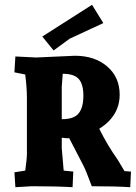

<svg xmlns="http://www.w3.org/2000/svg" viewBox="-20 -775 565 799"><path d="M136 -536 292 -543Q374 -543 426 -498.5Q478 -454 478 -381Q478 -293 393 -239Q428 -169 470 -110Q476 -101 476 -100L498 -63L525 -61L522 4Q462 0 362 0Q336 -70 326 -88L268 -200H254Q251 -200 237 -202V-158Q237 -153 245 -65L285 -61L282 4Q214 0 113 0L44 4L40 -58L85 -65Q92 -114 92 -135V-366Q92 -409 85 -465L40 -474L44 -540L125 -536Q130 -536 136 -536ZM363 -755 410 -679Q288 -623 270 -614L203 -565L156 -623ZM241 -468 237 -414V-279H238Q288 -279 307.5 -303.5Q327 -328 327 -376.5Q327 -425 307.5 -446.5Q288 -468 241 -468Z"/></svg>

Font: Andada SC
Style: Bold
Weight: 700
Designer: Carolina Giovagnoli
Foundry: Carolina Giovagnoli
Version: Version 1.003